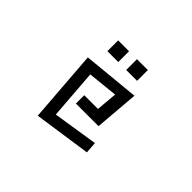

<svg xmlns="http://www.w3.org/2000/svg" viewBox="-142 -984 1285 1285"><g transform="rotate(45 500.0 -341.5)"><path d="M520 -710H623V-608H520ZM342 -710H445V-608H342ZM279 -486 681 -525 655 -211H441V-290H571L584 -439L371 -417L398 -64L718 -114L724 -32L318 27Z"/></g></svg>

Font: Moralerspace Krypton JPDOC
Style: Regular
Weight: 400
Version: v0.0.6; ttfautohint (v1.8.4.7-5d5b-dirty) -l 6 -r 45 -G 200 